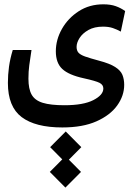

<svg xmlns="http://www.w3.org/2000/svg" viewBox="-20 -417 626 890"><path d="M269 173.8Q144 173.8 80.3 125.7Q16.6 77.6 16.6 -32.7Q16.6 -70.3 21.7 -107.7Q26.9 -145 39.1 -185.1H126Q119.6 -143.6 115.7 -114.5Q111.8 -85.4 111.8 -52.2Q111.8 -4.9 126.7 21.7Q141.6 48.3 178.2 59.6Q214.8 70.8 278.8 70.8Q366.2 70.8 412.6 47.1Q459 23.4 459 -6.8Q459 -23.9 441.4 -33Q423.8 -42 368.2 -54.2Q298.8 -69.3 268.8 -97.2Q238.8 -125 238.8 -179.2Q238.8 -232.9 267.1 -283Q295.4 -333 345 -365Q394.5 -397 459 -397Q492.7 -397 516.6 -388.4Q540.5 -379.9 560.1 -365.7L540 -270.5Q522.5 -280.3 503.2 -286.9Q483.9 -293.5 457.5 -293.5Q417.5 -293.5 390.1 -278.1Q362.8 -262.7 348.9 -241Q335 -219.2 335 -199.7Q335 -183.1 343.5 -173.1Q352.1 -163.1 374.5 -155Q397 -147 439 -135.7Q488.8 -122.6 513.9 -106.4Q539.1 -90.3 547.4 -70.1Q555.7 -49.8 555.7 -23.9Q555.7 26.9 523.2 72Q490.7 117.2 427 145.5Q363.3 173.8 269 173.8ZM283.2 452.6 210.9 379.9 268.6 321.8 212.4 265.1 284.7 192.4 356.9 265.1 299.3 323.2 355.5 379.9Z"/></svg>

Font: Cascadia Code NF
Style: Regular
Weight: 400
Monospace: yes
Designer: Aaron Bell
Foundry: Saja Typeworks
Version: Version 2404.023; ttfautohint (v1.8.4)